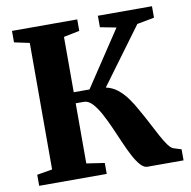

<svg xmlns="http://www.w3.org/2000/svg" viewBox="-82 -825 904 907"><g transform="rotate(-10 370.0 -371.5)"><path d="M33.5 0V-53L107 -65.5V-672.5L34 -688V-743H347V-688L271 -672.5V-407H346.5L523 -673L446 -688V-743H705.5V-688L623 -672.5L424 -402.5Q454.5 -396 478.5 -377.2Q502.5 -358.5 523 -330.8Q543.5 -303 562.5 -267.5Q582.5 -233 600.2 -198.5Q618 -164 633.8 -135Q649.5 -106 663.5 -87Q677.5 -68 689.5 -64.5L726 -53V0H552.5Q536 0 519.5 -18.5Q503 -37 487 -67.2Q471 -97.5 455 -134.5Q439 -171.5 423 -208Q406 -246.5 388 -279.8Q370 -313 350.8 -333.5Q331.5 -354 311 -354H271V-65.5L357.5 -52.5V0Z"/></g></svg>

Font: Merriweather 48pt ExtraBold
Style: Regular
Weight: 800
Version: Version 2.100